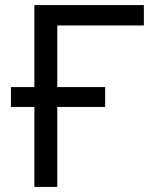

<svg xmlns="http://www.w3.org/2000/svg" viewBox="-20 -734 640 754"><path d="M23 -314V-392H393V-314ZM115 0V-714H545V-634H205V0Z"/></svg>

Font: Noto Sans Mono
Style: Regular
Weight: 400
Designer: Monotype Design Team
Foundry: Monotype Imaging Inc.
Version: Version 2.014